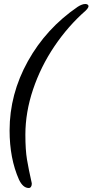

<svg xmlns="http://www.w3.org/2000/svg" viewBox="-20 -726 463 961"><path d="M75 173Q28 67 28 -73Q28 -255 119.5 -419.5Q211 -584 369 -692Q391 -706 407 -706Q414 -706 418.5 -703Q423 -700 423 -695Q423 -687 409 -673Q321 -596 252.5 -494.5Q184 -393 145.5 -278.5Q107 -164 107 -52Q107 24 115 72Q123 120 139 191V195Q139 203 135 209Q131 215 124 215Q95 215 75 173Z"/></svg>

Font: EB Garamond SemiBold
Style: Italic
Weight: 600
Italic angle: -17.2°
Designer: Georg Duffner and Octavio Pardo
Foundry: Georg Duffner
Version: Version 1.000